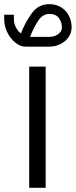

<svg xmlns="http://www.w3.org/2000/svg" viewBox="-53 -891 360 911"><path d="M85.5 0H163.6V-574.9H85.5ZM89.6 -716Q89.6 -716.5 90.1 -716.9Q106.6 -759.7 128 -792.3Q149.4 -824.9 181.1 -824.9Q211.9 -824.9 226.3 -805.4Q240.8 -785.8 240.8 -761Q240.8 -741.7 223.1 -728.9Q205.4 -716 179.2 -716ZM12.9 -797.8V-821.2H-33.1V-797.8Q-33.1 -767.9 -18.6 -738.1Q-4.1 -708.2 19.5 -688.9Q43.2 -669.6 68.9 -669.6H179.2Q209.1 -669.6 233.7 -681.8Q258.3 -693.9 272.5 -714.8Q286.8 -735.8 286.8 -761Q286.8 -790.9 274.1 -815.9Q261.5 -841 237.4 -856.2Q213.2 -871.3 180.6 -871.3Q129.6 -871.3 97.9 -828.1Q66.2 -784.9 46.4 -732.5Q33.1 -741.3 23 -760.1Q12.9 -779 12.9 -797.8Z"/></svg>

Font: Arad
Style: Regular
Weight: 400
Designer: Mohammad Darvishi
Version: Version 1.010;September 21, 2024;FontCreator 15.0.0.2992 64-